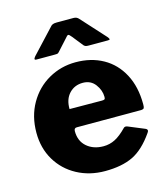

<svg xmlns="http://www.w3.org/2000/svg" viewBox="-113 -839 814 936"><g transform="rotate(-15 294.0 -370.5)"><path d="M326 -109Q357 -109 384.5 -123Q412 -137 444 -170Q448 -174 453 -174Q458 -174 463 -172L545 -138Q554 -134 554 -127Q554 -123 549 -116Q499 -44 443 -17Q387 10 302 10Q224 10 161 -24Q98 -58 62 -118.5Q26 -179 26 -257Q26 -340 63 -404.5Q100 -469 162.5 -504.5Q225 -540 299 -540Q377 -540 437 -506.5Q497 -473 531 -409Q565 -345 565 -257Q565 -243 562.5 -238Q560 -233 548 -232H223Q209 -232 209 -216Q209 -166 242 -137.5Q275 -109 326 -109ZM375 -326Q385 -326 388.5 -328.5Q392 -331 392 -340Q392 -374 369.5 -404Q347 -434 307 -434Q265 -434 238 -405Q211 -376 212 -327ZM315 -664Q310 -670 306 -674Q302 -678 299 -678Q294 -678 283 -664L234 -610Q229 -604 225 -603Q221 -602 210 -602H119Q110 -602 110 -607Q110 -610 117 -619L227 -737Q233 -745 240.5 -748Q248 -751 261 -751H346Q362 -751 372 -739L481 -619Q489 -609 489 -606Q489 -602 480 -602H383Q373 -602 368 -603.5Q363 -605 358 -610Z"/></g></svg>

Font: Libre Franklin ExtraBold
Style: Regular
Weight: 800
Designer: Pablo Impallari, Rodrigo Fuenzalida
Foundry: Impallari Type
Version: Version 1.002; ttfautohint (v1.5)